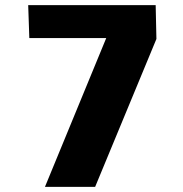

<svg xmlns="http://www.w3.org/2000/svg" viewBox="-20 -731 715 751"><path d="M155.8 0 395.5 -582H94.7L90.3 -710.9H588.9L591.8 -578.6L352.1 0Z"/></svg>

Font: Comme ExtraBold
Style: Regular
Weight: 800
Version: Version 1.000;gftools[0.9.27]